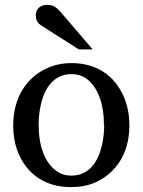

<svg xmlns="http://www.w3.org/2000/svg" viewBox="-20 -752 583 785"><path d="M406 -241C406 -214 403 -188 398 -163C384 -98 349 -34 272 -34C249 -34 229 -40 212 -52C162 -87 138 -157 138 -242C138 -269 141 -295 146 -320C160 -385 195 -449 273 -449C296 -449 315 -443 331 -432C381 -397 405 -326 405 -241ZM509 -240C509 -275 504 -308 493 -339C462 -427 390 -494 273 -494C236 -494 203 -487 174 -474C91 -437 34 -356 34 -239C34 -203 39 -170 50 -139C81 -52 153 13 270 13C307 13 340 7 369 -6C451 -42 509 -122 509 -238ZM127 -686C127 -666 137 -655 150 -647L302 -550H359L226 -705C211 -720 202 -732 172 -732C144 -732 126 -715 126 -687Z"/></svg>

Font: Veleka
Style: Regular
Weight: 400
Designer: Stefan Peev, Context Ltd, 2016; SIL International, 1997-2014.
Foundry: Stefan Peev, Context Ltd, 2016
Version: Version 1.000